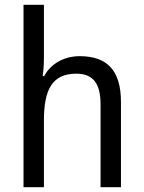

<svg xmlns="http://www.w3.org/2000/svg" viewBox="-20 -780 599 800"><path d="M163 -540V-760H78V0H163V-278C163 -406 197 -473 298 -473C368 -473 399 -432 399 -345V0H484V-355C484 -485 428 -546 312 -546C250 -546 193 -517 164 -463H158C161 -485 163 -513 163 -540Z"/></svg>

Font: Noto Sans Malayalam SemiCondensed
Style: Regular
Weight: 400
Width: 4
Designer: Jelle Bosma - Monotype Design Team
Foundry: Monotype Imaging Inc.
Version: Version 2.104